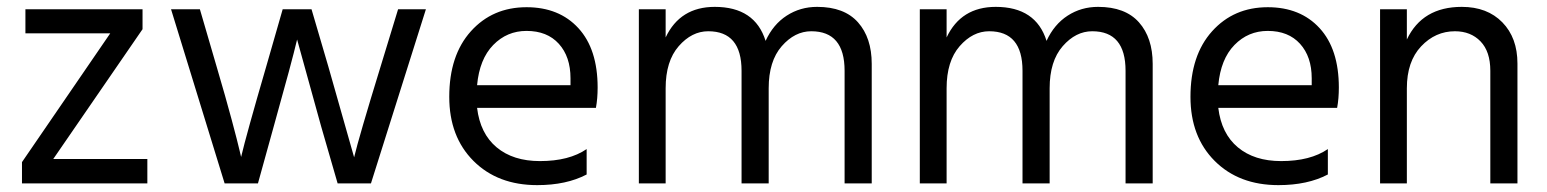

<svg xmlns="http://www.w3.org/2000/svg" viewBox="-20 -534 4505 559"><path d="M395 -507V-449L135 -71H409V0H44V-62L301 -437H54V-507Z M634 0 478 -507H562L611 -339Q637 -251 654.5 -185.5Q672 -120 677 -98L682 -77Q697 -141 755 -340L803 -507H887L936 -340L1011 -76Q1025 -135 1088 -340L1139 -507H1220L1060 0H963L915 -166L845 -419Q830 -355 777 -166L731 0Z M1641 -286V-306Q1641 -369 1607 -406.5Q1573 -444 1513 -444Q1456 -444 1416 -403Q1376 -362 1369 -286ZM1688 -100V-26Q1629 5 1544 5Q1429 5 1358.5 -65.5Q1288 -136 1288 -252Q1288 -373 1351 -443Q1414 -513 1513 -513Q1608 -513 1664 -452Q1720 -391 1720 -279Q1720 -247 1715 -220H1369Q1378 -145 1426 -105Q1474 -65 1552 -65Q1637 -65 1688 -100Z M1918 -507V-425Q1960 -514 2061 -514Q2178 -514 2209 -415Q2231 -463 2270.5 -488.5Q2310 -514 2359 -514Q2438 -514 2478 -469Q2518 -424 2518 -348V0H2439V-328Q2439 -443 2342 -443Q2294 -443 2256 -399.5Q2218 -356 2218 -277V0H2139V-328Q2139 -443 2042 -443Q1994 -443 1956 -399.5Q1918 -356 1918 -277V0H1840V-507Z M2736 -507V-425Q2778 -514 2879 -514Q2996 -514 3027 -415Q3049 -463 3088.5 -488.5Q3128 -514 3177 -514Q3256 -514 3296 -469Q3336 -424 3336 -348V0H3257V-328Q3257 -443 3160 -443Q3112 -443 3074 -399.5Q3036 -356 3036 -277V0H2957V-328Q2957 -443 2860 -443Q2812 -443 2774 -399.5Q2736 -356 2736 -277V0H2658V-507Z M3799 -286V-306Q3799 -369 3765 -406.5Q3731 -444 3671 -444Q3614 -444 3574 -403Q3534 -362 3527 -286ZM3846 -100V-26Q3787 5 3702 5Q3587 5 3516.5 -65.5Q3446 -136 3446 -252Q3446 -373 3509 -443Q3572 -513 3671 -513Q3766 -513 3822 -452Q3878 -391 3878 -279Q3878 -247 3873 -220H3527Q3536 -145 3584 -105Q3632 -65 3710 -65Q3795 -65 3846 -100Z M4076 -507V-419Q4121 -514 4236 -514Q4310 -514 4354 -469Q4398 -424 4398 -349V0H4319V-328Q4319 -384 4290.5 -413.5Q4262 -443 4216 -443Q4159 -443 4117.5 -399Q4076 -355 4076 -277V0H3998V-507Z"/></svg>

Font: Hind
Style: Regular
Weight: 400
Designer: Manushi Parikh, Satya Rajpurohit
Foundry: Indian Type Foundry
Version: Version 2.000;PS 1.0;hotconv 1.0.79;makeotf.lib2.5.61930